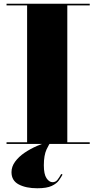

<svg xmlns="http://www.w3.org/2000/svg" viewBox="-20 -770 514 1027"><path d="M314.5 164Q307 178 295 195Q283 212 256.5 224.5Q230 237 179.5 237Q119 237 80.2 216.5Q41.5 196 41.5 151Q41.5 121 60.8 94.8Q80 68.5 111.2 47.2Q142.5 26 179 10.2Q215.5 -5.5 249.5 -15L252 -8Q244 -3 229.2 28.8Q214.5 60.5 214.5 114Q214.5 162 228.8 183.2Q243 204.5 261 204.5Q277 204.5 287 192.2Q297 180 307.5 160.5ZM15 -9H125V-741H15V-750H460V-741H340V-9H460V0H15Z"/></svg>

Font: Bodoni* 24pt Fatface
Style: Regular
Weight: 900
Version: Version 2.3